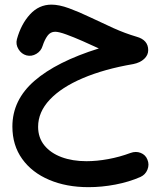

<svg xmlns="http://www.w3.org/2000/svg" viewBox="-20 -459 680 809"><path d="M196.8 -439.5Q229 -439.5 271 -424.1Q313 -408.7 360.4 -386Q407.7 -363.3 457.5 -340.8Q507.3 -318.4 555.7 -304.2Q604.5 -290.5 604.5 -247.6Q604.5 -226.6 587.4 -210.7Q570.3 -194.8 541.5 -189Q418.9 -168 328.9 -129.6Q238.8 -91.3 189.7 -39.1Q140.6 13.2 140.6 75.2Q140.6 121.1 167 153.6Q193.4 186 239.3 203.1Q285.2 220.2 344.2 220.2Q387.7 220.2 435.8 211.4Q483.9 202.6 529.8 185.5Q552.7 177.2 573 185.3Q593.3 193.4 601.1 213.4Q609.9 234.4 601.3 255.6Q592.8 276.9 571.8 286.6Q523.9 307.6 466.6 318.6Q409.2 329.6 353 329.6Q259.8 329.6 187.3 298.8Q114.7 268.1 73.5 210.7Q32.2 153.3 32.2 74.2Q32.2 -37.6 125.2 -118.4Q218.3 -199.2 396.5 -254.9Q365.2 -269.5 328.1 -285.9Q291 -302.2 259.5 -313.7Q228 -325.2 212.4 -325.2Q192.4 -325.2 180.2 -308.3Q168 -291.5 159.7 -266.1Q153.3 -244.1 133.3 -232.2Q113.3 -220.2 91.8 -225.6Q70.3 -231.4 57.9 -251.7Q45.4 -272 51.3 -293.9Q68.8 -357.4 106.4 -398.4Q144 -439.5 196.8 -439.5Z"/></svg>

Font: Mikhak SemiBold
Style: Regular
Weight: 600
Designer: Amin Abedi
Version: Version 3.3